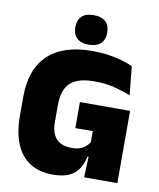

<svg xmlns="http://www.w3.org/2000/svg" viewBox="-92 -910 826 997"><g transform="rotate(10 320.5 -412.0)"><path d="M254 14.5Q181 14.5 132 -17.8Q83 -50 58.5 -111Q34 -172 34 -257.5V-356.5Q34 -503 114 -578.2Q194 -653.5 347.5 -653.5Q392.5 -653.5 431.8 -647.8Q471 -642 503.8 -632.5Q536.5 -623 561.5 -611L576.5 -460.5Q537.5 -476 490.8 -488Q444 -500 384 -500Q297.5 -500 258 -463.5Q218.5 -427 218.5 -344.5V-255.5Q218.5 -200 244.8 -169.5Q271 -139 328.5 -139Q352.5 -139 370.2 -145.2Q388 -151.5 400.2 -162Q412.5 -172.5 420.5 -185V-295L443 -244.5L328.5 -243.5V-381H593V-109H416.5Q409 -73 391.8 -45.2Q374.5 -17.5 341.8 -1.5Q309 14.5 254 14.5ZM423 -131H593V0H418ZM321 -682.5Q279 -682.5 258.2 -703Q237.5 -723.5 237.5 -758.5V-761.5Q237.5 -797 258.2 -817.5Q279 -838 321 -838Q364 -838 384.8 -817.5Q405.5 -797 405.5 -761.5V-758.5Q405.5 -723.5 384.8 -703Q364 -682.5 321 -682.5Z"/></g></svg>

Font: Anek Latin Medium ExtraBold
Style: Regular
Weight: 800
Version: Version 1.003